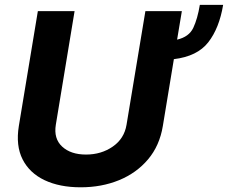

<svg xmlns="http://www.w3.org/2000/svg" viewBox="-20 -774 954 804"><path d="M816.8 -753.6H914.4Q898.1 -655.9 852.1 -596.9Q806.1 -538 708.1 -526.3L661.9 -246.4Q648.4 -164.1 600 -106.7Q551.5 -49.4 478.5 -19.5Q405.5 10.3 317.8 10.3Q229.8 10.3 166.7 -19.5Q103.7 -49.4 74.6 -106.7Q45.5 -164.1 58.9 -246.4L138.5 -727.3H292.3L213.8 -251.8Q204.2 -193.5 240.2 -160.2Q276.3 -126.8 340.2 -126.8Q404.1 -126.8 452.2 -160.2Q500.4 -193.5 509.9 -251.8L588.8 -727.3H741.5L721.6 -608Q771.7 -619.7 789.4 -657.5Q807.2 -695.3 816.8 -753.6Z"/></svg>

Font: Inter UI
Style: Bold Italic
Weight: 700
Italic angle: 9.39999°
Designer: Rasmus Andersson
Foundry: rsms
Version: 3.2;8d6f07862